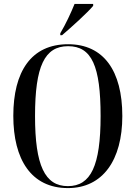

<svg xmlns="http://www.w3.org/2000/svg" viewBox="-20 -951 694 981"><path d="M288 -781V-771H297C346 -813 427 -886 456 -921V-931H361C343 -886 316 -828 288 -781ZM327 10C505 10 605 -133 605 -358C605 -590 509 -725 328 -725C139 -725 48 -585 48 -359C48 -137 139 10 327 10ZM327 0C209 0 159 -106 159 -358C159 -613 208 -715 328 -715C449 -715 494 -613 494 -358C494 -104 444 0 327 0Z"/></svg>

Font: Noto Serif Display Condensed Medium
Style: Regular
Weight: 500
Width: 3
Designer: Monotype Design Team
Foundry: Monotype Imaging Inc.
Version: Version 2.009